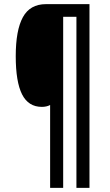

<svg xmlns="http://www.w3.org/2000/svg" viewBox="-20 -780 529 927"><path d="M412 127H349V-699H285V127H222V-273Q205 -264 182 -264Q117 -264 86.5 -324.5Q56 -385 56 -509Q56 -634 90.5 -697Q125 -760 202 -760H412Z"/></svg>

Font: Noto Sans Lao Looped ExtraCondensed Medium
Style: Regular
Weight: 500
Width: 2
Designer: Mark Frömberg, Ben Mitchell
Foundry: The Fontpad Ltd
Version: Version 1.002; ttfautohint (v1.8.4.7-5d5b)